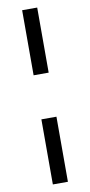

<svg xmlns="http://www.w3.org/2000/svg" viewBox="-102 -772 478 1017"><g transform="rotate(-10 136.5 -263.5)"><path d="M96 -382V-732H177V-382ZM96 205V-145H177V205Z"/></g></svg>

Font: CST
Style: Italic
Weight: 400
Italic angle: -14°
Version: Version 1.00